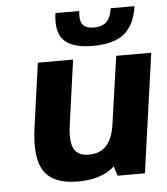

<svg xmlns="http://www.w3.org/2000/svg" viewBox="-51 -746 699 803"><g transform="rotate(-5 298.0 -345.0)"><path d="M410.2 0 411.1 -1 398.4 -40Q343.8 9.8 244.6 9.8Q141.6 9.8 103.3 -47.1Q64.9 -104 82.5 -230L120.1 -500H268.1L230.5 -230Q220.7 -160.2 237.1 -129.2Q253.4 -98.1 299.8 -98.1Q346.2 -98.1 373 -127Q399.9 -155.8 408.7 -217.8L449.2 -500H596.2L525.9 0ZM443.4 -700.2H543.5Q532.2 -621.6 487.8 -585.7Q443.4 -549.8 356.4 -549.8Q269.5 -549.8 234.9 -585.7Q200.2 -621.6 211.4 -700.2H311.5Q306.2 -661.6 319.3 -643.8Q332.5 -626 367.2 -626Q401.4 -626 419.7 -643.6Q438 -661.1 443.4 -700.2Z"/></g></svg>

Font: Fivo Sans
Style: Italic
Weight: 700
Designer: Alexander Slobzheninov
Foundry: Alexander Slobzheninov
Version: 1.0